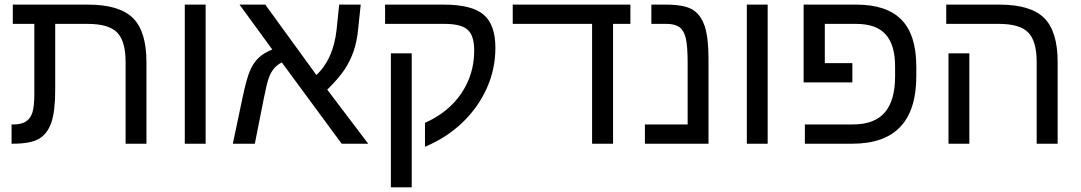

<svg xmlns="http://www.w3.org/2000/svg" viewBox="-20 -619 4655 827"><path d="M201.7 -92.8Q185.1 -43.5 148.9 -21.7Q112.8 0 35.2 0H29.8V-83H38.1Q71.8 -83 91.8 -95.7Q111.3 -108.4 119.6 -134.5Q127.9 -160.6 127.9 -213.9V-516.1H35.2V-599.1H358.9Q493.7 -599.1 552.2 -541.7Q610.8 -484.4 610.8 -351.1V0H521V-352.1Q521 -441.9 484.6 -479Q448.2 -516.1 357.9 -516.1H217.8V-231.9Q217.8 -142.1 201.7 -92.8Z M865.7 -599.1V0H775.9V-599.1Z M1116.7 -196.8 1077.6 0H982.9L1023.9 -194.8Q1041.5 -278.8 1056.2 -313Q1070.8 -347.7 1093 -369.1Q1115.2 -390.6 1152.8 -405.8L1011.7 -599.1H1122.6L1342.8 -295.9Q1415.5 -363.8 1429.7 -490.2L1440.9 -599.1H1533.7L1522.5 -492.2Q1517.1 -438.5 1502.9 -397.9Q1488.3 -356 1464.1 -319.3Q1439.9 -282.7 1389.6 -232.9L1565.9 0H1451.7L1193.8 -350.1Q1154.8 -331.1 1138.2 -284.2Q1133.3 -272 1128.2 -250Q1123 -228 1116.7 -196.8Z M2113.8 -413.1Q2113.8 -321.3 2076.7 -238.8Q2039.6 -156.2 1971.7 -91.1Q1903.8 -25.9 1810.5 13.2V-89.8Q1912.6 -135.7 1967.5 -217.5Q2022.5 -299.3 2022.5 -400.9Q2022.5 -466.3 1993.9 -491.2Q1965.3 -516.1 1895.5 -516.1H1638.7V-599.1H1891.6Q2012.2 -599.1 2063 -555.9Q2113.8 -512.7 2113.8 -413.1ZM1753.4 -389.2V188H1663.6V-389.2Z M2620.6 -516.1V0H2530.3V-516.1H2188.5V-599.1H2695.3V-516.1Z M3031.7 -367.2V0H2757.8V-83H2941.9V-341.8Q2941.9 -420.9 2934.1 -453.6Q2926.3 -487.3 2907 -501.7Q2887.7 -516.1 2851.6 -516.1H2785.6V-599.1H2848.6Q2926.8 -599.1 2962.9 -577.6Q2999 -555.7 3015.4 -506.1Q3031.7 -456.5 3031.7 -367.2Z M3286.6 -599.1V0H3196.8V-599.1Z M3835.4 -333Q3835.4 -425.3 3794.9 -470.7Q3754.4 -516.1 3667.5 -516.1H3532.7V-347.2H3651.4V-264.2H3441.4V-599.1H3668.5Q3799.3 -599.1 3863 -533.9Q3926.8 -468.8 3926.8 -331.1V-291Q3926.8 0 3651.4 0H3446.8V-83H3653.8Q3746.6 -83 3791 -134.5Q3835.4 -186 3835.4 -290Z M4535.6 -351.1V0H4445.3V-352.1Q4445.3 -441.9 4408.9 -479Q4372.6 -516.1 4283.2 -516.1H4055.7V-599.1H4284.7Q4419.4 -599.1 4477.5 -541.5Q4535.6 -483.9 4535.6 -351.1ZM4155.3 -389.2V0H4065.4V-389.2Z"/></svg>

Font: Arimo
Style: Regular
Weight: 400
Designer: Steve Matteson
Foundry: Monotype Imaging Inc.
Version: Version 1.33